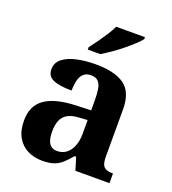

<svg xmlns="http://www.w3.org/2000/svg" viewBox="-140 -871 880 985"><g transform="rotate(20 299.5 -378.0)"><path d="M202 10Q158 10 122.5 -7.5Q87 -25 66 -61.4Q45 -97.7 45 -153Q45 -234 101 -273Q157 -312 269 -316L351 -318.8V-374Q351 -407.6 347 -433.3Q343 -459 330 -473.5Q317 -488 289.5 -488Q264 -488 249 -474Q234 -460 228 -435.5Q222 -411 222 -380Q155 -380 121 -395Q87 -410 87 -447Q87 -483.8 115 -505.9Q143 -528 189.9 -538.5Q236.8 -549 292.8 -549Q398 -549 450.5 -511Q503 -473 503 -379.4V-124.1Q503 -96.6 508.5 -81.3Q514 -66 527.7 -59.5Q541.4 -53 563 -53H567V0H381L360 -69H351.4Q329 -42 309.5 -24.5Q290 -7 265 1.5Q240 10 202 10ZM256.8 -63Q286 -63 306.8 -78.7Q327.7 -94.3 339.3 -123.3Q351 -152.3 351 -191V-266L306 -263Q266 -261 242.9 -247.3Q219.9 -233.5 209.9 -209.3Q200 -185.1 200 -149.4Q200 -121 206 -101.5Q212 -82 224.8 -72.5Q237.6 -63 256.8 -63ZM228 -619Q243 -638 261.5 -664Q280 -690 297.5 -717Q315 -744 325 -766H482V-756Q473 -743 451.5 -723Q430 -703 403 -681Q376 -659 348 -639.5Q320 -620 296 -606H228Z"/></g></svg>

Font: Noto Serif Kannada
Style: Regular
Weight: 400
Designer: Universal Thirst, Indian Type Foundry and the Monotype Design Team
Foundry: Monotype Imaging Inc.
Version: Version 2.003